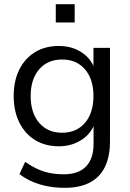

<svg xmlns="http://www.w3.org/2000/svg" viewBox="-20 -717 626 926"><path d="M291.4 188.9Q227.7 188.9 172.4 172.4Q117.1 155.8 73.7 122.8L101.2 63.9Q131.4 84.5 160.8 98.1Q190.2 111.6 221.4 117.6Q252.6 123.6 287.2 123.6Q358.5 123.6 394.9 85.8Q431.3 48 431.3 -23.9V-136.7H440.8Q426.4 -78.8 377.5 -45.2Q328.7 -11.5 264 -11.5Q197.4 -11.5 148.4 -42Q99.4 -72.5 72.7 -127.2Q46 -181.9 46 -253.9Q46 -326.3 72.7 -380.6Q99.4 -434.8 148.4 -465.1Q197.4 -495.3 264 -495.3Q329.7 -495.3 378 -461.6Q426.4 -427.9 440.4 -370.5H430.8V-486.3H510.4V-34.7Q510.4 39 485.6 89.1Q460.7 139.1 412.1 164Q363.5 188.9 291.4 188.9ZM279.4 -76.8Q349.1 -76.8 390 -124.7Q430.8 -172.7 430.8 -253.9Q430.8 -335.1 390 -382.5Q349.1 -430 279.4 -430Q209.7 -430 168.8 -382.5Q127.9 -335.1 127.9 -253.9Q127.9 -172.7 168.8 -124.7Q209.7 -76.8 279.4 -76.8ZM249 -608.7V-696.6H340.2V-608.7Z"/></svg>

Font: Nunito Sans 12pt ExtraLight
Style: Regular
Weight: 200
Designer: Vernon Adams
Foundry: Vernon Adams
Version: Version 3.101;gftools[0.9.27]